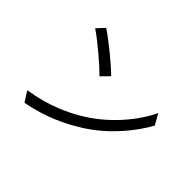

<svg xmlns="http://www.w3.org/2000/svg" viewBox="-145 -1001 1290 1290"><g transform="rotate(45 500.0 -356.0)"><path d="M225 -728 174 -674C249 -624 373 -517 423 -466L478 -522C424 -577 296 -681 225 -728ZM146 -57 192 16C364 -16 490 -79 590 -142C739 -237 853 -373 920 -495L877 -571C820 -449 700 -302 548 -206C454 -146 323 -84 146 -57Z"/></g></svg>

Font: ChiuKong Gothic MN Normal
Style: Regular
Weight: 350
Designer: Ryoko NISHIZUKA 西塚涼子 (kana, bopomofo & ideographs); Paul D. Hunt (Latin, Greek & Cyrillic); Sandoll Communications 산돌커뮤니
Foundry: Adobe
Version: Version 1.300